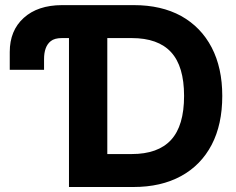

<svg xmlns="http://www.w3.org/2000/svg" viewBox="-20 -748 943 768"><path d="M156.2 -468.8H19V-540Q19 -626 75 -676.5Q130.9 -727.1 227.5 -727.5H333V-595.7H227.5Q198.2 -595.7 183.1 -583.5Q156.2 -562.5 156.2 -511.2ZM513.7 0H324.2V-131.8H506.8Q612.3 -131.8 664.3 -188.5Q716.3 -245.1 716.3 -364.3Q716.3 -482.9 664.3 -539.3Q612.3 -595.7 506.8 -595.7H320.8V-727.5H515.6Q625 -727.5 704.6 -684.1Q784.2 -639.6 826.7 -558.1Q869.1 -476.6 869.1 -364.3Q869.1 -250 826.7 -168.9Q783.7 -86.9 703.9 -43.5Q624 0 513.7 0ZM255.9 -727.5H409.2V0H255.9Z"/></svg>

Font: Inter Tight Stencil
Style: Bold
Weight: 700
Designer: Rasmus Andersson
Foundry: rsms
Version: Version 3.004;Glyphs 3.1.2 (3151)